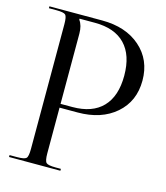

<svg xmlns="http://www.w3.org/2000/svg" viewBox="-108 -802 763 885"><g transform="rotate(15 273.5 -359.5)"><path d="M167 -700V-695Q184 -672 184 -633V-298H240Q335 -298 384.5 -349.5Q434 -401 434 -499Q434 -597 384.5 -648.5Q335 -700 240 -700ZM18 0V-9H53Q89 -9 97.5 -17.5Q106 -26 106 -62V-657Q106 -693 97.5 -701.5Q89 -710 53 -710H18V-719H270Q383 -719 452 -658.5Q521 -598 521 -499Q521 -400 452 -340Q383 -280 270 -280H184V-62Q184 -26 193 -17.5Q202 -9 238 -9H263V0Z"/></g></svg>

Font: FoglihtenNo06
Style: Regular
Weight: 500
Designer: gluk (gluksza@wp.pl)
Foundry: gluk (gluksza@wp.pl)
Version: Version 0.76